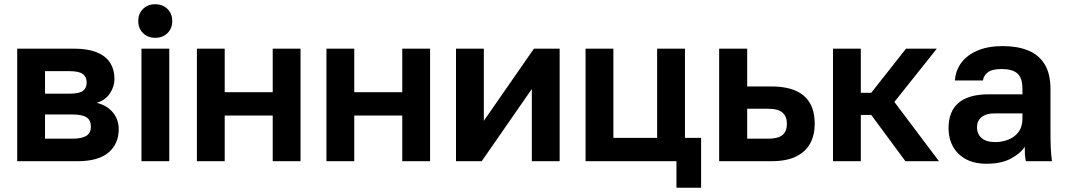

<svg xmlns="http://www.w3.org/2000/svg" viewBox="-20 -759 5021 904"><path d="M61 0V-530H325Q394 -530 437 -512Q480 -494 499.5 -462Q519 -430 519 -387Q519 -351 497 -318.5Q475 -286 435 -275Q484 -263 511.5 -229.5Q539 -196 539 -151Q539 -82 491 -41Q443 0 345 0ZM192 -106H320Q365 -106 386.5 -119.5Q408 -133 408 -163Q408 -193 387.5 -206.5Q367 -220 320 -220H192ZM192 -318H307Q353 -318 370.5 -331Q388 -344 388 -371Q388 -397 370 -410.5Q352 -424 307 -424H192Z M646 0V-530H777V0ZM711 -581Q676 -581 653.5 -603Q631 -625 631 -660Q631 -695 653.5 -717Q676 -739 710 -739Q746 -739 768.5 -717Q791 -695 791 -660Q791 -625 768.5 -603Q746 -581 711 -581Z M907 0V-530H1038V-325H1264V-530H1395V0H1264V-215H1038V0Z M1517 0V-530H1648V-325H1874V-530H2005V0H1874V-215H1648V0Z M2127 0V-530H2258V-190L2494 -530H2615V0H2484V-340L2248 0Z M3165 125V0H2737V-530H2868V-110H3074V-530H3205V-110H3281V125Z M3366 0V-530H3498V-352H3611Q3714 -352 3765 -308Q3816 -264 3816 -176Q3816 -124 3795 -84.5Q3774 -45 3729 -22.5Q3684 0 3611 0ZM3498 -106H3596Q3644 -106 3664.5 -123.5Q3685 -141 3685 -176Q3685 -211 3664 -229Q3643 -247 3596 -247H3498Z M3902 0V-530H4033V-322H4082L4246 -530H4391L4191 -279L4401 0H4243L4082 -218H4033V0Z M4625 12Q4568 12 4528 -9.5Q4488 -31 4467 -69Q4446 -107 4446 -155Q4446 -235 4493.5 -275Q4541 -315 4636 -315H4794V-340Q4794 -392 4770.5 -413Q4747 -434 4696 -434Q4651 -434 4631 -418.5Q4611 -403 4608 -380H4476Q4479 -426 4505.5 -462.5Q4532 -499 4581.5 -520.5Q4631 -542 4701 -542Q4769 -542 4819.5 -522Q4870 -502 4898 -457.5Q4926 -413 4926 -338V-135Q4926 -93 4927.5 -61.5Q4929 -30 4933 0H4810Q4806 -22 4805.5 -33.5Q4805 -45 4805 -68Q4784 -36 4739 -12Q4694 12 4625 12ZM4666 -90Q4698 -90 4727.5 -101.5Q4757 -113 4775.5 -137.5Q4794 -162 4794 -200V-225H4661Q4623 -225 4601.5 -207.5Q4580 -190 4580 -160Q4580 -128 4602 -109Q4624 -90 4666 -90Z"/></svg>

Font: Golos Text SemiBold
Style: Regular
Weight: 600
Designer: A.Korolkova, Vitaly Kuzmin
Foundry: ParaType Ltd
Version: Version 2.004